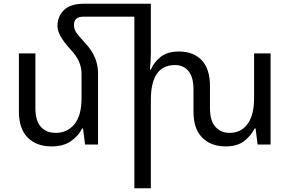

<svg xmlns="http://www.w3.org/2000/svg" viewBox="-20 -780 1567 1036"><path d="M290 -639Q290 -691 325 -725.5Q360 -760 435 -760H794V-492Q794 -470 792.5 -449Q791 -428 789 -405H794Q812 -446 848 -474Q884 -502 946 -502Q1024 -502 1068.5 -455Q1113 -408 1113 -314V-195Q1113 -128 1142.5 -95.5Q1172 -63 1219 -63Q1280 -63 1315.5 -110.5Q1351 -158 1351 -252V-492H1440V0H1370L1359 -87H1354Q1334 -47 1297 -18.5Q1260 10 1198 10Q1118 10 1071 -37.5Q1024 -85 1024 -178V-297Q1024 -364 997 -396.5Q970 -429 924 -429Q794 -429 794 -241V236H705V-690H430Q379 -690 379 -645Q379 -622 392.5 -603Q406 -584 442 -545Q509 -473 509 -385V0H439L428 -87H423Q404 -47 363 -18.5Q322 10 259 10Q177 10 129.5 -37.5Q82 -85 82 -178V-492H171V-195Q171 -128 200.5 -95.5Q230 -63 280 -63Q343 -63 381.5 -109.5Q420 -156 420 -252V-382Q420 -415 406.5 -447Q393 -479 359 -515Q290 -590 290 -639Z"/></svg>

Font: Noto Sans Armenian
Style: Regular
Weight: 400
Designer: Monotype Design Team
Foundry: Monotype Imaging Inc.
Version: Version 2.040;GOOG;noto-fonts:20170220:a8a215d2e889